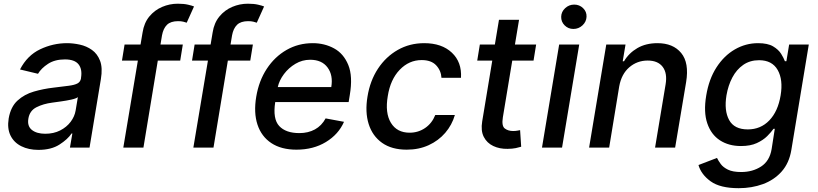

<svg xmlns="http://www.w3.org/2000/svg" viewBox="-20 -781 4326 1016"><path d="M183.2 12.1Q131.4 12.1 92.7 -7.3Q54 -26.6 35.7 -63.7Q17.4 -100.9 25.9 -154.1Q36.6 -215.9 72.8 -248.9Q109 -282 159.4 -296.5Q209.9 -311.1 262.4 -317.1Q312.1 -323.2 343 -327.1Q373.9 -331 389.7 -339.3Q405.5 -347.7 408.7 -366.5V-369Q416.2 -415.1 395.4 -440.9Q374.6 -466.6 323.5 -466.6Q270.2 -466.6 234.2 -443.2Q198.2 -419.7 181.1 -390.6L85.9 -413.4Q124.3 -487.9 192.5 -520.2Q260.7 -552.6 334.5 -552.6Q367.2 -552.6 402.3 -544.9Q437.5 -537.3 466.4 -516.9Q495.4 -496.4 509.6 -459.2Q523.8 -421.9 513.8 -362.2L453.8 0H350.1L362.9 -74.6H358.7Q338.4 -44 294.7 -16Q251.1 12.1 183.2 12.1ZM219.5 -73.2Q263.8 -73.2 298.1 -90.6Q332.4 -108 353.7 -136.2Q375 -164.4 380.3 -196.7L392 -267Q383.2 -259.6 357.2 -253.9Q331.3 -248.2 302.6 -244.3Q273.8 -240.4 256.4 -237.9Q209.5 -231.9 173.1 -213.6Q136.7 -195.3 130 -152.7Q123.6 -113.3 149 -93.2Q174.4 -73.2 219.5 -73.2Z M947.4 -545.5 933.6 -460.2H815L739 0H632.5L709.5 -460.2H625.4L639.2 -545.5H723.7L734.4 -608.7Q742.2 -659.8 770.2 -693.7Q798.3 -727.6 838.1 -744.5Q877.8 -761.4 920.8 -761.4Q953.1 -761.4 975 -756.2Q996.8 -751.1 1006.7 -746.8L968 -660.9Q960.9 -663.4 949.9 -666.2Q938.9 -669 922.2 -669Q883.5 -669 863.8 -649.9Q844.1 -630.7 837.4 -594.5L829.2 -545.5Z M1318.2 -545.5 1304.3 -460.2H1185.7L1109.7 0H1003.2L1080.3 -460.2H996.1L1009.9 -545.5H1094.5L1105.1 -608.7Q1112.9 -659.8 1141 -693.7Q1169 -727.6 1208.8 -744.5Q1248.6 -761.4 1291.5 -761.4Q1323.9 -761.4 1345.7 -756.2Q1367.5 -751.1 1377.5 -746.8L1338.8 -660.9Q1331.7 -663.4 1320.7 -666.2Q1309.7 -669 1293 -669Q1254.3 -669 1234.6 -649.9Q1214.8 -630.7 1208.1 -594.5L1199.9 -545.5Z M1548.7 11Q1468.4 11 1415.8 -23.8Q1363.3 -58.6 1342.5 -121.6Q1321.7 -184.7 1335.9 -269.2Q1349.8 -353 1391.7 -416.9Q1433.6 -480.8 1496.3 -516.7Q1558.9 -552.6 1634.9 -552.6Q1697.1 -552.6 1747.7 -525Q1798.3 -497.5 1823 -437.3Q1847.7 -377.1 1831 -278.4L1824.9 -240.8H1436.4Q1422.6 -152 1457.4 -114.3Q1492.2 -76.7 1564.3 -76.7Q1610.8 -76.7 1646.5 -96.2Q1682.2 -115.8 1703.1 -154.5L1800.4 -136.4Q1771.3 -70 1704.7 -29.5Q1638.1 11 1548.7 11ZM1449.9 -320.3H1733Q1743.6 -382.8 1713.4 -423.8Q1683.2 -464.8 1621.1 -464.8Q1579.5 -464.8 1543.5 -443.5Q1507.5 -422.2 1482.6 -389Q1457.7 -355.8 1449.9 -320.3Z M2132.1 11Q2052.9 11 2002 -25Q1951 -61.1 1930.9 -124.6Q1910.9 -188.2 1924.7 -270.2Q1938.2 -353.7 1979.9 -417.3Q2021.7 -480.8 2084.7 -516.7Q2147.7 -552.6 2224.8 -552.6Q2317.8 -552.6 2371.1 -502.3Q2424.4 -452.1 2419.4 -369.3H2316.1Q2313.9 -407.7 2288 -435.4Q2262.1 -463.1 2211.3 -463.1Q2144.5 -463.1 2095.2 -411.8Q2045.8 -360.4 2032 -272.7Q2016.7 -183.6 2048.5 -131.2Q2080.3 -78.8 2147.7 -78.8Q2193.2 -78.8 2229.6 -103.7Q2266 -128.6 2283.4 -172.6H2387.1Q2371.8 -119.7 2336.1 -78.1Q2300.4 -36.6 2248.4 -12.8Q2196.4 11 2132.1 11Z M2817.1 -545.5 2803.3 -460.2H2690.7L2641 -160.5Q2633.5 -114.3 2651.3 -101Q2669 -87.7 2695 -87.7Q2707.7 -87.7 2717.2 -89.5Q2726.6 -91.3 2732.2 -92.3L2737.9 -4.6Q2727.3 -1.1 2709.3 2.7Q2691.4 6.4 2666.2 6.7Q2623.9 7.5 2590.4 -8.3Q2556.8 -24.1 2540.1 -56.6Q2523.4 -89.1 2531.6 -138.5L2584.9 -460.2H2505.3L2519.2 -545.5H2598.7L2620.4 -676.1H2726.6L2704.9 -545.5Z M2848 0 2938.9 -545.5H3045.1L2954.2 0ZM3014.2 -627.8Q2986.9 -627.8 2967.9 -646.8Q2948.9 -665.8 2949.6 -692.5Q2950.3 -719.1 2970.7 -737.9Q2991.1 -756.7 3018.5 -756.7Q3046.2 -756.7 3065.5 -737.9Q3084.9 -719.1 3083.8 -692.5Q3082.7 -665.8 3062.3 -646.8Q3041.9 -627.8 3014.2 -627.8Z M3256.7 -323.9 3203.5 0H3097.3L3188.2 -545.5H3290.1L3275.2 -456.7H3282Q3307.9 -500.4 3352.8 -526.5Q3397.7 -552.6 3459.2 -552.6Q3541.9 -552.6 3584.7 -500.5Q3627.5 -448.5 3610.8 -346.9L3552.6 0H3446.4L3502.1 -334.2Q3512.1 -393.5 3486.9 -427Q3461.6 -460.6 3407.3 -460.6Q3351.6 -460.6 3310 -424.9Q3268.5 -389.2 3256.7 -323.9Z M3888.8 214.8Q3790.5 214.8 3740.2 178.3Q3690 141.7 3676.1 92.3L3774.1 54.7Q3781.2 69.6 3794 87Q3806.8 104.4 3832.2 116.8Q3857.6 129.3 3902 129.3Q3962.4 129.3 4007.5 100.1Q4052.6 71 4063.2 7.8L4079.9 -99.4H4073.2Q4061.1 -82 4039.8 -60.7Q4018.5 -39.4 3984.7 -23.8Q3951 -8.2 3900.9 -8.2Q3836.3 -8.2 3789.6 -38.5Q3742.9 -68.9 3722.7 -128.4Q3702.4 -187.9 3717 -274.9Q3731.2 -361.9 3771.1 -424Q3811.1 -486.2 3868.4 -519.4Q3925.8 -552.6 3991.5 -552.6Q4042.3 -552.6 4070.8 -535.7Q4099.4 -518.8 4113.3 -496.4Q4127.1 -474.1 4133.5 -457H4141.3L4155.9 -545.5H4259.9L4167.6 12.1Q4156.2 81.7 4116.3 126.6Q4076.3 171.5 4017.2 193.2Q3958.1 214.8 3888.8 214.8ZM3937.1 -96.2Q4005.3 -96.2 4051.1 -144Q4096.9 -191.8 4110.8 -276.3Q4124.6 -359 4095.2 -410.7Q4065.7 -462.4 3996.8 -462.4Q3948.5 -462.4 3913 -437.7Q3877.5 -413 3855.3 -370.9Q3833.1 -328.8 3824.2 -276.3Q3811.1 -196 3838.2 -146.1Q3865.4 -96.2 3937.1 -96.2Z"/></svg>

Font: Inter UI Medium
Style: Italic
Weight: 500
Italic angle: 9.39999°
Designer: Rasmus Andersson
Foundry: rsms
Version: 3.2;8d6f07862